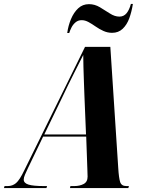

<svg xmlns="http://www.w3.org/2000/svg" viewBox="-77 -951 732 971"><path d="M-57 0 -54 -10H-38Q-14 -10 4 -25Q22 -40 46 -90L353 -714H481L521 -101Q524 -52 530.5 -31Q537 -10 562 -10H575L572 0H277L279 -10H299Q326 -10 346 -20.5Q366 -31 366 -58Q366 -64 365.5 -73Q365 -82 365 -90L359 -260H141L65 -102Q56 -83 49.5 -68Q43 -53 43 -43Q43 -25 67 -17.5Q91 -10 145 -10H161L158 0ZM235 -453 147 -271H358L350 -466Q349 -496 347.5 -535Q346 -574 345 -611.5Q344 -649 344 -673Q326 -637 297 -580Q268 -523 235 -453ZM490 -785Q467 -785 446 -794.5Q425 -804 406.5 -817Q388 -830 370.5 -839.5Q353 -849 336 -849Q318 -849 305 -838Q292 -827 284.5 -812Q277 -797 273 -784H263Q268 -821 282 -854.5Q296 -888 318.5 -909Q341 -930 373 -930Q402 -930 428 -914.5Q454 -899 478.5 -883Q503 -867 527 -867Q549 -867 563 -884Q577 -901 585 -931H595Q589 -892 577 -859Q565 -826 543.5 -805.5Q522 -785 490 -785Z"/></svg>

Font: Noto Serif Display ExtraCondensed ExtraBold
Style: Italic
Weight: 800
Width: 2
Italic angle: -12°
Designer: Monotype Design Team
Foundry: Monotype Imaging Inc.
Version: Version 2.009